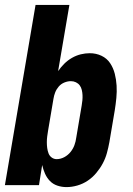

<svg xmlns="http://www.w3.org/2000/svg" viewBox="-22 -755 542 783"><path d="M249 8Q230 8 212 2Q194 -4 181.5 -17Q169 -30 161.5 -47Q154 -64 150 -82L137 0H-2L123 -735H261L215 -465Q226 -481 240 -495Q254 -509 271.5 -519Q289 -529 307.5 -533.5Q326 -538 344 -538Q370 -538 392 -527.5Q414 -517 427 -497.5Q440 -478 446 -454.5Q452 -431 453.5 -406Q455 -381 452.5 -355.5Q450 -330 446 -305L424 -175Q420 -153 414 -131Q408 -109 397 -88.5Q386 -68 370.5 -49.5Q355 -31 335.5 -18Q316 -5 293.5 1.5Q271 8 249 8ZM209 -106Q225 -106 240 -114Q255 -122 265.5 -135Q276 -148 281.5 -163Q287 -178 289 -194L311 -324Q313 -335 314 -346Q315 -357 314.5 -367.5Q314 -378 311.5 -388.5Q309 -399 303 -407Q297 -415 287.5 -419.5Q278 -424 267 -424Q254 -424 240.5 -418.5Q227 -413 217.5 -402Q208 -391 203 -378Q198 -365 196 -352L174 -222Q172 -210 170.5 -198.5Q169 -187 169 -175Q169 -163 170.5 -151.5Q172 -140 176 -129.5Q180 -119 189 -112.5Q198 -106 209 -106Z"/></svg>

Font: iosevka_custom_sans_ss08 Heavy
Style: Italic
Weight: 900
Italic angle: -10°
Designer: Belleve Invis
Foundry: Belleve Invis
Version: Version 10.3.0; ttfautohint (v1.8.3)